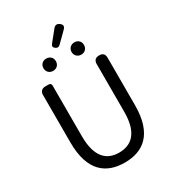

<svg xmlns="http://www.w3.org/2000/svg" viewBox="-250 -1206 1221 1354"><g transform="rotate(-30 360.5 -529.0)"><path d="M535 -516V-300C535 -124 458 -68 361 -68C265 -68 190 -124 190 -300V-713C190 -725 182 -733 170 -733H144H141C115 -733 98 -716 98 -690V-302C98 -67 211 13 361 13C510 13 624 -67 624 -302V-689C624 -718 609 -733 580 -733C551 -733 535 -718 535 -689ZM282 -886C273 -895 260 -900 245 -900C216 -900 195 -880 195 -850C195 -821 216 -800 245 -800C260 -800 273 -805 282 -814C291 -823 296 -836 296 -850C296 -865 291 -878 282 -886ZM370 -1015 333 -969C322 -955 325 -943 340 -933C352 -925 364 -925 374 -935L420 -980L454 -1014C473 -1032 472 -1048 451 -1063C433 -1076 417 -1073 403 -1056ZM511 -886C502 -895 490 -900 475 -900C446 -900 424 -880 424 -850C424 -821 446 -800 475 -800C490 -800 502 -805 511 -814C520 -823 525 -836 525 -850C525 -865 520 -878 511 -886Z"/></g></svg>

Font: GenSenRounded2 TW R
Style: Regular
Weight: 400
Version: Version 2.100;PS 2.1;hotconv 16.6.51;makeotf.lib2.5.65220 DE